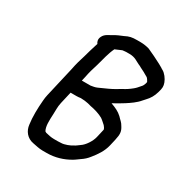

<svg xmlns="http://www.w3.org/2000/svg" viewBox="-173 -816 950 1002"><g transform="rotate(30 301.5 -315.0)"><path d="M194.9 -567C194.1 -563.7 193 -560 191.4 -556C183.4 -532.9 174.8 -500.4 168.1 -477L155.2 -434C151 -418.7 147.3 -402.7 144.1 -386L102.3 -205C99.6 -193 97.8 -181 97 -169C92.7 -119.8 91.7 -67.3 97.8 -25C101.4 10.4 125.2 42.2 164.7 49C182.5 52.1 203.4 58 225.6 58H250.6C301.2 58 346.9 42.8 382.9 22C397.8 14 406.8 5.7 419.7 -3C436.6 -14.1 449.8 -25.8 462.9 -43C484.5 -69.9 507.5 -101.8 516.8 -142L525.6 -180C534.6 -219.4 532.2 -235.2 517.6 -258C507.4 -277 496.1 -283.1 482.8 -298C464.1 -315.9 441.8 -325.8 413.6 -336C434.7 -347.1 454.9 -359.1 475.4 -372C498.8 -386.8 528.2 -407.1 546 -429L559.5 -444C576.9 -462 588.7 -481.6 596.5 -509C605 -538.3 605.2 -548.1 598.1 -568C591.1 -587.1 573.7 -610.8 556.1 -620C551.9 -622 548.7 -624 546.5 -626L525.3 -638C496.3 -653.2 469.6 -666.5 439 -680C425.4 -684.5 403.1 -688 384.8 -688H364.8C334 -688 319.3 -685 294.1 -672C274 -663.7 260 -658.4 241.4 -647C222.3 -635.3 202.8 -629.9 192 -608.5C183 -590.6 187.6 -576.5 194.9 -567ZM438.1 -581C439.5 -581 441.1 -580.3 443.2 -579C452.9 -572.6 477.6 -562.3 488.1 -555L504.1 -546C509 -542.1 516 -531.5 518.4 -526C518.3 -525.3 518.5 -524.7 519 -524L516.7 -514C513.1 -503.9 510.2 -497.6 503.4 -491C492.7 -478.7 487.9 -472 475.7 -462C458.5 -448.1 443.8 -437.9 423.8 -428L400.6 -414C377 -399.6 348.9 -387.7 322.8 -376L309.4 -370C298.1 -364.9 285.1 -363.1 272.3 -361H220.3L226.3 -387C229.1 -401.7 232.3 -415.7 236 -429L249 -472C260 -511.5 269.3 -553.3 285.5 -587C286.2 -587 286.9 -587.3 287.7 -588C296.5 -591.3 305.8 -595.3 315.5 -600C322.4 -603.6 326.4 -605 334.7 -605C337.5 -605.7 341.2 -606 345.9 -606H365.9C401 -606 415.6 -590.9 438.1 -581ZM196.4 -32C195.1 -32 193.3 -33 191.1 -35C189.7 -35 188.8 -35.3 188.3 -36C174.6 -60.1 177.2 -98.1 178.9 -134C180.4 -156.6 178.1 -178.1 184.3 -205L200.9 -277H235.9C243.9 -277 252.1 -277.7 260.4 -279H263.4C278.8 -279 293.9 -276.8 307.3 -274L326.1 -269C354.4 -264.1 383.7 -254.6 404.1 -243C414.3 -236.3 426.4 -224.3 435.1 -217C438.1 -214.3 448.3 -200.5 447 -195L435.5 -145C428.7 -115.7 404.7 -80.6 383.5 -67C373.3 -60.5 365.2 -52.1 353.8 -47C340.9 -37.9 308.9 -25 289.8 -25C282.9 -24.3 276.2 -24 269.5 -24H247.5C227.2 -24 211.7 -28.4 196.4 -32Z"/></g></svg>

Font: HoneyBee
Style: BdIt
Weight: 700
Foundry: Cannot Into Space Fonts
Version: Version 0.89